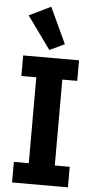

<svg xmlns="http://www.w3.org/2000/svg" viewBox="-63 -1014 524 1051"><g transform="rotate(5 198.5 -488.5)"><path d="M45 0V-113H127V-585H45V-698H352V-585H270V-113H352V0ZM56 -919 175 -977 267 -779 185 -740Z"/></g></svg>

Font: IBM Plex Sans Cond
Style: Bold
Weight: 700
Width: 3
Designer: Mike Abbink, Paul van der Laan, Pieter van Rosmalen
Foundry: Bold Monday
Version: Version 1.3